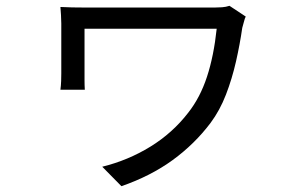

<svg xmlns="http://www.w3.org/2000/svg" viewBox="-20 -561 1040 661"><path d="M826 -504Q823 -499 819.5 -485Q816 -471 814 -465Q806 -409 792.5 -349.5Q779 -290 758 -235.5Q737 -181 705 -138Q650 -65 574.5 -10Q499 45 398 80L332 13Q421 -9 497.5 -56Q574 -103 628 -173Q669 -225 692.5 -296.5Q716 -368 726 -462H271V-308Q271 -300 271 -283.5Q271 -267 272 -252H188Q190 -267 190.5 -282Q191 -297 191 -308V-480Q191 -494 190 -509Q189 -524 188 -537Q205 -536 228.5 -535.5Q252 -535 278 -535H718Q731 -535 744.5 -536Q758 -537 770 -541Z"/></svg>

Font: Chiron Sans HK TT
Style: Regular
Weight: 400
Designer: Ryoko NISHIZUKA 西塚涼子 (kana, bopomofo & ideographs); Paul D. Hunt (Latin, Greek & Cyrillic); Sandoll Communications 산돌커뮤니
Foundry: Adobe
Version: Version 2.022;hotconv 1.0.109;makeotfexe 2.5.65596